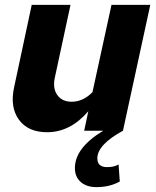

<svg xmlns="http://www.w3.org/2000/svg" viewBox="-20 -536 640 787"><path d="M375 231Q335 231 311 210Q287 189 287 153Q287 70 403 0H325L342 -80Q268 6 173 6Q95 6 57.5 -45.5Q20 -97 38 -179L110 -516H269L205 -219Q195 -175 214.5 -147Q234 -119 274 -119Q320 -119 359 -158L437 -516H596L484 0Q379 57 379 113Q379 149 419 149Q449 149 466 138L471 208Q430 231 375 231Z"/></svg>

Font: Red Hat Mono
Style: Bold Italic
Weight: 700
Italic angle: -12°
Monospace: yes
Designer: Pentagram, MCKL
Foundry: Pentagram, MCKL
Version: Version 1.023; ttfautohint (v1.8.3)